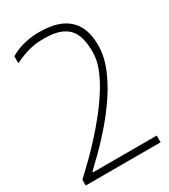

<svg xmlns="http://www.w3.org/2000/svg" viewBox="-205 -942 915 1039"><g transform="rotate(-30 253.0 -422.5)"><path d="M16 -36Q19 -39 42 -60.5Q65 -82 100.5 -117Q136 -152 177.5 -197.5Q219 -243 260 -294.5Q301 -346 335 -400Q369 -454 389.5 -506.5Q410 -559 410 -606Q410 -646 403 -681.5Q396 -717 376.5 -744Q357 -771 318.5 -786.5Q280 -802 217 -802Q178 -802 148 -796.5Q118 -791 91 -781Q64 -771 31 -756V-799Q76 -825 123.5 -835.5Q171 -846 216 -845Q250 -845 284 -839.5Q318 -834 348.5 -820Q379 -806 403 -781Q427 -756 440.5 -717.5Q454 -679 454 -624Q454 -557 426 -487.5Q398 -418 354 -352Q310 -286 259.5 -227Q209 -168 162.5 -122Q116 -76 85 -47V-42H484V0H16Z"/></g></svg>

Font: Matangi Light
Style: Regular
Weight: 300
Designer: Prashant Pant
Foundry: The Graphic Ant
Version: Version 3.002